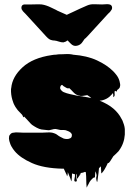

<svg xmlns="http://www.w3.org/2000/svg" viewBox="-20 -786 630 906"><path d="M569 -151Q566 -109 542 -76Q541 -74 539 -72Q537 -70 535 -68Q531 -64 526 -59Q521 -54 515 -49Q510 -42 505.5 -34Q501 -26 495 -19Q491 -15 489 -17Q481 1 473 14Q471 18 468 21.5Q465 25 462 29Q458 33 458 32Q457 24 457 15.5Q457 7 456 -1Q453 1 451 4Q450 5 449 5.5Q448 6 447 8Q446 18 445 29Q444 40 442 51Q441 56 440 66Q439 76 437 71Q432 55 435 47.5Q438 40 430 22Q429 29 429 36Q429 43 428 50Q428 51 426.5 51Q425 51 424 52Q423 52 422.5 52.5Q422 53 420 53Q414 58 409 64Q402 72 397 84Q396 85 395 87Q394 89 393 91Q392 93 390.5 96.5Q389 100 389 99Q387 81 387 63Q387 45 385 27Q383 25 381 25Q379 26 377 26.5Q375 27 373 28Q367 30 362 30Q362 31 361.5 31Q361 31 361 32Q351 43 351 43Q351 43 355 39Q359 35 360.5 34.5Q362 34 353 45Q351 47 349 51Q348 52 347 55Q346 58 345 57Q342 52 342.5 41.5Q343 31 341 36Q338 41 340 49.5Q342 58 342.5 64.5Q343 71 337 71Q328 71 331.5 58Q335 45 333 36Q333 35 329 35Q326 35 325 34Q322 34 320 32Q319 41 319 50Q319 59 317 68Q316 71 315 66Q314 61 313 59Q312 56 311 53.5Q310 51 309 49L300 26Q300 30 299.5 35.5Q299 41 297 45Q296 47 295.5 42.5Q295 38 293 36L281 10H275Q186 8 131 -16.5Q76 -41 50 -72Q46 -77 41.5 -83Q37 -89 34 -95Q30 -102 28 -108.5Q26 -115 24 -121Q21 -133 23 -142Q23 -144 24 -146Q25 -148 26 -149Q27 -151 30 -154Q36 -160 45 -160Q53 -162 66 -161Q79 -160 89 -160H180Q191 -160 203 -161Q215 -162 226 -160Q228 -159 229.5 -159Q231 -159 233 -158Q240 -156 246 -152.5Q252 -149 258 -144L265 -140Q269 -138 273 -136Q277 -134 281 -132Q286 -131 289 -130.5Q292 -130 296 -130Q304 -130 310 -133Q318 -136 319 -145V-152Q318 -153 318 -154Q314 -162 302 -167L294 -170Q292 -171 290 -171.5Q288 -172 286 -172Q281 -173 274.5 -172.5Q268 -172 263 -173Q256 -174 249.5 -176Q243 -178 235 -177Q230 -176 224.5 -174.5Q219 -173 214 -172Q209 -171 204 -172Q199 -173 194 -173Q190 -174 185.5 -174Q181 -174 176 -175Q165 -177 153 -183.5Q141 -190 131 -197Q124 -203 115.5 -213Q107 -223 97 -233Q94 -236 94 -236Q93 -236 92.5 -234Q92 -232 90 -233Q89 -234 88.5 -236Q88 -238 87 -240Q84 -246 78 -251Q76 -253 74.5 -255Q73 -257 71 -258Q73 -257 68 -261.5Q63 -266 63 -267Q57 -275 53 -281Q46 -293 43.5 -299.5Q41 -306 38 -316Q31 -340 32 -366Q32 -369 33 -371Q38 -424 86.5 -468.5Q135 -513 224 -526Q229 -527 234 -527.5Q239 -528 244 -528Q249 -529 254.5 -529.5Q260 -530 265 -530H272Q285 -531 297.5 -531Q310 -531 321 -529Q323 -529 324 -528Q391 -523 438 -501Q485 -479 514 -450Q518 -446 521 -442.5Q524 -439 528 -434Q540 -419 544 -403Q546 -396 547 -388.5Q548 -381 545 -374Q544 -373 544 -371Q543 -371 543 -370L536 -363Q535 -363 534.5 -362.5Q534 -362 533 -362Q533 -361 532 -357.5Q531 -354 529 -354Q529 -354 528.5 -354Q528 -354 527 -355Q527 -355 525 -357H522Q522 -356 521.5 -355.5Q521 -355 521 -354Q520 -348 521 -341Q522 -334 517 -329Q514 -325 514.5 -333.5Q515 -342 513 -346Q512 -347 511 -345Q510 -343 509 -342L497 -330Q483 -318 464 -313Q456 -311 450 -311Q490 -295 515 -273.5Q540 -252 553 -226Q557 -220 558 -217Q562 -207 565 -197.5Q568 -188 569 -177ZM374 -330Q384 -329 393 -327Q402 -325 411 -323Q407 -327 402 -330.5Q397 -334 392 -337Q382 -335 370.5 -333.5Q359 -332 348 -336Q335 -341 326 -351Q317 -361 307 -370Q302 -368 296 -370Q292 -372 288 -374.5Q284 -377 279 -380Q277 -382 275 -384Q273 -386 271 -385Q266 -382 265 -378V-377Q264 -376 264 -374V-368Q265 -367 265 -366.5Q265 -366 265 -366Q267 -362 271 -358Q275 -354 279 -352Q283 -350 284 -350Q293 -346 308 -342.5Q323 -339 346 -334L370 -331Q369 -331 372.5 -330Q376 -329 374 -330ZM505 -738Q503 -734 499 -729.5Q495 -725 490 -721L392 -614Q388 -609 383.5 -605.5Q379 -602 379 -602Q374 -596 370 -589Q366 -582 359 -577Q349 -570 337 -569.5Q325 -569 315 -579L303 -591Q302 -592 301.5 -593Q301 -594 299 -595Q297 -595 295 -593Q293 -591 291 -590Q288 -589 285 -588Q282 -587 279 -586Q268 -586 257 -590Q246 -594 235 -595H230Q228 -595 227 -596Q213 -597 198 -614L100 -721Q96 -725 91.5 -729.5Q87 -734 85 -738Q81 -742 81 -749Q81 -763 94 -765H128Q139 -765 152 -765.5Q165 -766 177 -765Q182 -764 187.5 -763Q193 -762 198 -760Q210 -756 222 -750Q234 -744 245 -739Q249 -737 250 -736L295 -716L312 -724L323 -729Q340 -737 357 -745Q374 -753 391 -760Q407 -767 426 -766Q445 -765 462 -765Q470 -765 479.5 -766Q489 -767 497 -765Q509 -762 509 -749Q509 -742 505 -738Z"/></svg>

Font: Rubik Wet Paint
Style: Regular
Weight: 400
Designer: Hubert and Fischer, NaN
Foundry: Hubert and Fischer, NaN
Version: Version 2.200